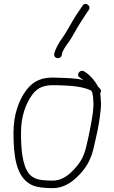

<svg xmlns="http://www.w3.org/2000/svg" viewBox="-20 -953 593 996"><path d="M500 -469C506 -477.7 505.3 -486 498 -494L488 -504C472.8 -534.4 451.6 -557.5 427 -576L416 -583C394.1 -595.5 372.5 -563.3 394 -551L405 -543C407.7 -541.7 410.3 -539.7 413 -537L411 -538C370.9 -548 323.2 -548.3 274 -550C195.9 -555.2 152.3 -531.6 117 -486C76.8 -433 50 -357 50 -265C50 -144.4 62.9 -37 140.5 4.5C167.5 18.9 210.6 23 253 23C305.8 23 348 -4 379 -34C420.2 -73.8 448.7 -114.1 465 -182C473 -216 480 -247 486 -275C493.6 -316 504 -376 504 -416C503.1 -430.5 502 -453.2 500 -469ZM465 -414C465 -404.7 463.7 -387.7 461 -363C451.7 -302.6 441.5 -251.4 427 -191C412.7 -130.1 388 -98 352 -62C327.1 -38.1 295.4 -16 253 -16C234.3 -16 216 -17 198 -19C166.6 -22.9 147.7 -32.9 131 -51C94.5 -97.5 89 -182.9 89 -265C89 -347.7 112.6 -414.6 148 -463C177.8 -500.7 208.7 -513.4 273 -511C319.9 -509.4 362.8 -508.4 402 -500C421.5 -494.4 440.9 -491.6 455 -481C463.8 -463.4 463.6 -436.4 465 -414ZM300 -666 302 -675C304.5 -689.8 324.2 -719.6 333 -730C341 -740 352 -757.7 366 -783C386.5 -820.9 411.8 -858.1 431 -888L441 -902C455 -923 421.4 -945.7 409 -924L399 -910C392.3 -900.7 383 -886.7 371 -868C354.2 -841.9 319.6 -776.9 302 -754C286.8 -733.8 266.9 -699.7 261 -673C257.8 -647.2 294.3 -643 300 -666Z"/></svg>

Font: Just Breathe
Style: Regular
Weight: 400
Foundry: Cannot Into Space Fonts
Version: Version 0.72